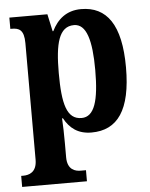

<svg xmlns="http://www.w3.org/2000/svg" viewBox="-54 -591 674 865"><g transform="rotate(-5 282.5 -158.5)"><path d="M11 229H304V179H280C257 179 220 171 220 113V49C220 8 219 -30 217 -63H221C246 -17 283 12 344 12C462 12 524 -74 524 -267C524 -460 461 -546 345 -546C278 -546 237 -509 212 -458H209L192 -536H20V-485H26C59 -485 82 -476 82 -415V112C82 170 45 179 21 179H11ZM305 -57C238 -57 220 -128 220 -268C220 -399 238 -477 307 -477C363 -477 385 -402 385 -267C385 -128 363 -57 305 -57Z"/></g></svg>

Font: Noto Serif Sinhala Condensed
Style: Bold
Weight: 700
Width: 3
Designer: Jelle Bosma - Monotype Design Team
Foundry: Monotype Imaging Inc.
Version: Version 2.007